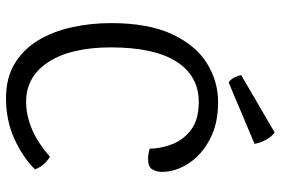

<svg xmlns="http://www.w3.org/2000/svg" viewBox="-168 -756 936 640"><g transform="rotate(90 300.0 -436.0)"><path d="M475.5 -467Q475.5 -502.5 461.2 -540.5Q447 -578.5 413.2 -604.5Q379.5 -630.5 320 -630.5Q233 -630.5 185.5 -556.2Q138 -482 138 -338Q138 -204.5 186.5 -129.8Q235 -55 319.5 -55Q363 -55 408.8 -73.8Q454.5 -92.5 502.5 -134.5Q534 -115 544.5 -84.5Q504.5 -44 443 -16Q381.5 12 308 12Q240 12 192.2 -16.8Q144.5 -45.5 114.5 -95.2Q84.5 -145 70.8 -207.8Q57 -270.5 57 -338Q57 -461.5 93.5 -540.5Q130 -619.5 190 -657.2Q250 -695 320.5 -695Q393 -695 445 -667.2Q497 -639.5 525 -596.2Q553 -553 553 -507Q553 -490.5 544.8 -476Q536.5 -461.5 510 -461.5Q494 -461.5 475.5 -467ZM421.5 -883.5Q435 -874.5 445.5 -855.5Q456 -836.5 459.5 -816.5L254.5 -730Q244.5 -737 238.2 -749.2Q232 -761.5 230.5 -772Z"/></g></svg>

Font: Signika SC Light
Style: Regular
Weight: 300
Designer: Anna Giedryś
Foundry: Anna Giedryś
Version: Version 2.000; ttfautohint (v1.8.3) -l 8 -r 50 -G 200 -x 9 -